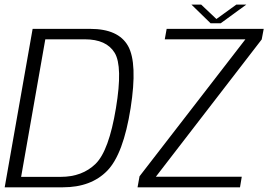

<svg xmlns="http://www.w3.org/2000/svg" viewBox="-30 -798 1148 818"><path d="M-10 0H238Q358 0 426.8 -70.5Q495.5 -141 526.5 -337.5Q556.5 -529.5 515.5 -602.2Q474.5 -675 354.5 -675H109ZM60 -44.5 163 -630.5H331.5Q423.5 -630.5 458.5 -573Q493.5 -515.5 464 -337.5Q434 -155.5 377.2 -100Q320.5 -44.5 228.5 -44.5ZM556 0H992.5L1000 -45H634L1085 -630L1093.5 -675H680L672 -630.5H1015.5L564.5 -47ZM867 -699H910.5L1019.5 -778.5H977L892 -717L827 -778.5H785.5Z"/></svg>

Font: Anybody UltraCondensed Thin Light
Style: Italic
Weight: 300
Italic angle: -10°
Version: Version 1.111